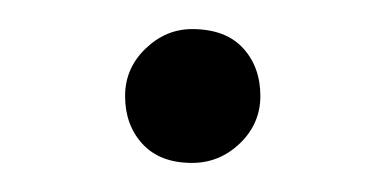

<svg xmlns="http://www.w3.org/2000/svg" viewBox="-20 -332 265 132"><path d="M112 -220Q90 -220 78 -233Q66 -246 66 -266Q66 -285 80 -298.5Q94 -312 112 -312Q135 -312 147 -299Q159 -286 159 -266Q159 -247 145 -233.5Q131 -220 112 -220Z"/></svg>

Font: Petrona Light
Style: Regular
Weight: 300
Designer: Ringo R. Seeber
Foundry: Ringo R. Seeber
Version: Version 2.001; ttfautohint (v1.8.3)